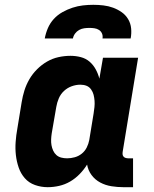

<svg xmlns="http://www.w3.org/2000/svg" viewBox="-20 -770 640 798"><path d="M178 8Q151 8 125.5 -1Q100 -10 83 -29.5Q66 -49 57.5 -74Q49 -99 46 -125.5Q43 -152 45 -180Q47 -208 52 -235L70 -345Q74 -370 81.5 -394Q89 -418 102 -440.5Q115 -463 134 -482Q153 -501 175.5 -514Q198 -527 223 -532.5Q248 -538 273 -538Q295 -538 316 -532.5Q337 -527 352.5 -513.5Q368 -500 378 -481.5Q388 -463 393 -443L408 -530H554L490 -140Q489 -134 489.5 -128.5Q490 -123 493.5 -119Q497 -115 502.5 -113.5Q508 -112 513 -112H533V8H493Q468 8 443 4Q418 0 396.5 -11.5Q375 -23 360.5 -42.5Q346 -62 342 -86Q329 -65 311 -46.5Q293 -28 271.5 -15.5Q250 -3 226 2.5Q202 8 178 8ZM259 -112Q275 -112 291 -116.5Q307 -121 320 -131.5Q333 -142 340.5 -157Q348 -172 351 -188L369 -298Q371 -311 372.5 -324.5Q374 -338 373 -351Q372 -364 369 -376Q366 -388 358.5 -398.5Q351 -409 339.5 -413.5Q328 -418 314 -418Q296 -418 278 -411.5Q260 -405 246 -392Q232 -379 224.5 -361.5Q217 -344 214 -326L195 -216Q193 -203 192.5 -190.5Q192 -178 194 -166.5Q196 -155 201 -144Q206 -133 214.5 -125.5Q223 -118 234.5 -115Q246 -112 259 -112ZM166 -610Q170 -632 179 -653Q188 -674 203.5 -691Q219 -708 239.5 -719.5Q260 -731 281.5 -738Q303 -745 324.5 -747.5Q346 -750 368 -750Q389 -750 410 -747.5Q431 -745 450 -738Q469 -731 485.5 -719.5Q502 -708 512.5 -690.5Q523 -673 525 -652Q527 -631 523 -610H406Q408 -621 404 -630.5Q400 -640 391.5 -645.5Q383 -651 372.5 -652.5Q362 -654 352 -654Q341 -654 330 -652.5Q319 -651 309 -645.5Q299 -640 292 -630.5Q285 -621 283 -610Z"/></svg>

Font: Iosevka Curly Heavy Extended
Style: Italic
Weight: 900
Width: 7
Italic angle: -9°
Monospace: yes
Designer: Belleve Invis
Foundry: Belleve Invis
Version: Version 11.1.0; ttfautohint (v1.8.3)